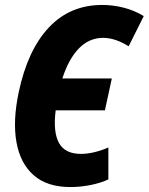

<svg xmlns="http://www.w3.org/2000/svg" viewBox="-20 -746 601 776"><path d="M264 10Q171 10 116.5 -37.5Q62 -85 46.5 -171.5Q31 -258 56 -375Q92 -544 177.5 -635Q263 -726 393 -726Q437 -726 480 -715Q523 -704 561 -681L500 -559Q445 -593 397 -593Q341 -593 299.5 -551Q258 -509 232 -429H432L404 -300H205Q194 -212 218.5 -168Q243 -124 307 -124Q333 -124 362 -131Q391 -138 418 -150V-21Q389 -7 347.5 1.5Q306 10 264 10Z"/></svg>

Font: Noto Sans Condensed ExtraBold
Style: Italic
Weight: 800
Width: 3
Italic angle: -12°
Designer: Monotype Design Team
Foundry: Monotype Imaging Inc.
Version: Version 2.013; ttfautohint (v1.8.4.7-5d5b)